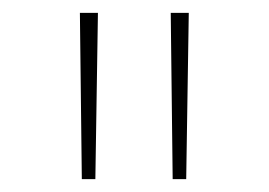

<svg xmlns="http://www.w3.org/2000/svg" viewBox="-20 -793 418 298"><path d="M107 -515 104 -773H132L128 -515ZM248 -515 245 -773H273L269 -515Z"/></svg>

Font: Noto Sans Telugu SemiCondensed Thin
Style: Regular
Weight: 100
Width: 4
Designer: Jelle Bosma - Monotype Design Team
Foundry: Monotype Imaging Inc.
Version: Version 2.005; ttfautohint (v1.8.4.7-5d5b)